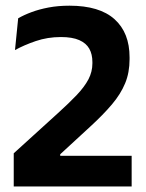

<svg xmlns="http://www.w3.org/2000/svg" viewBox="-20 -672 527 692"><path d="M454.5 0H29.5V-119.5L187.5 -263Q229 -300.5 256.8 -329.8Q284.5 -359 298.8 -386.2Q313 -413.5 313 -443.5V-448.5Q313 -476.5 301.8 -496.5Q290.5 -516.5 265.5 -527.5Q240.5 -538.5 199.5 -538.5Q151.5 -538.5 109 -524Q66.5 -509.5 34 -491.5L45.5 -606Q66 -618 93.5 -628.2Q121 -638.5 155.2 -645Q189.5 -651.5 230.5 -651.5Q338.5 -651.5 392.8 -602.8Q447 -554 447 -465.5V-458.5Q447 -410.5 431 -371.8Q415 -333 383.5 -295.8Q352 -258.5 304.5 -215L197 -116V-90L141.5 -110.5H454.5Z"/></svg>

Font: Anek Kannada SemiBold
Style: Regular
Weight: 600
Version: Version 1.003